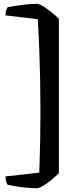

<svg xmlns="http://www.w3.org/2000/svg" viewBox="-20 -821 423 1011"><path d="M172 170Q150 170 121.5 167.5Q93 165 66 160.5Q39 156 20 152Q17 148 13 136.5Q9 125 9 108L187 88Q190 1 191.5 -78Q193 -157 193 -230Q193 -317 191.5 -396Q190 -475 187 -554.5Q184 -634 179 -720L9 -740Q9 -757 13 -768Q17 -779 20 -783Q51 -789 95 -795Q139 -801 172 -801Q186 -801 207 -788Q228 -775 250.5 -757Q273 -739 290 -722V91Q273 108 250.5 126.5Q228 145 207 157.5Q186 170 172 170Z"/></svg>

Font: Texturina
Style: Bold
Weight: 700
Designer: Guillermo Torres Carreño
Foundry: Omnibus-Type
Version: Version 1.002; ttfautohint (v1.8.3)